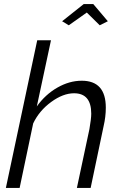

<svg xmlns="http://www.w3.org/2000/svg" viewBox="-20 -929 599 949"><path d="M287 -824 394 -909H441L513 -824L473 -804L409 -867L320 -804ZM164 -730H232L162 -403Q204 -462 263.5 -496Q323 -530 384 -530Q503 -530 503 -397Q503 -352 492 -305L428 0H360L422 -291Q431 -343 431 -367Q431 -468 346 -468Q292 -468 233 -425Q174 -382 144 -319L77 0H9Z"/></svg>

Font: Raleway-v4020
Style: Italic
Weight: 400
Italic angle: -12°
Designer: Matt McInerney, Pablo Impallari, Rodrigo Fuenzalida
Foundry: Matt McInerney, Pablo Impallari, Rodrigo Fuenzalida
Version: Version 4.020;PS 004.020;hotconv 1.0.88;makeotf.lib2.5.64775